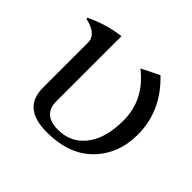

<svg xmlns="http://www.w3.org/2000/svg" viewBox="-135 -711 885 885"><g transform="rotate(45 307.0 -268.5)"><path d="M264.2 9.8Q107.4 9.8 107.4 -122.1V-417Q107.4 -471.2 24.4 -489.3V-496.1Q108.9 -536.6 195.3 -546.9V-123Q195.3 -34.7 293.5 -34.7Q384.8 -34.7 435.1 -109.9Q477.1 -172.9 477.1 -278.3Q477.1 -413.6 362.3 -503.4L449.7 -546.9Q569.8 -432.6 569.8 -278.3Q569.8 -153.3 489.3 -71.3Q409.7 9.8 264.2 9.8Z"/></g></svg>

Font: Modern Antiqua
Style: Book
Weight: 400
Designer: Wojciech Kalinowski "wmk69" (wmk69@o2.pl)
Foundry: Wojciech Kalinowski "wmk69" (wmk69@o2.pl)
Version: Version 3.1.0; 2021-05-28